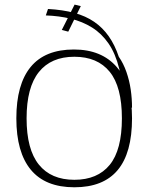

<svg xmlns="http://www.w3.org/2000/svg" viewBox="-20 -809 679 834"><path d="M303 4.5Q428.5 4.5 491 -70Q553.5 -144.5 553.5 -295Q553.5 -441 487.5 -517.5Q421.5 -594 301 -594Q175.5 -594 113.2 -518.2Q51 -442.5 51 -295Q51 -147.5 114 -71.5Q177 4.5 303 4.5ZM303 -28Q202 -28 148.8 -94Q95.5 -160 95.5 -295Q95.5 -429.5 148.8 -496Q202 -562.5 303 -562.5Q403.5 -562.5 456.5 -497.2Q509.5 -432 509.5 -295Q509.5 -157.5 456.5 -92.8Q403.5 -28 303 -28ZM553.5 -341Q553.5 -380.5 547.8 -420Q542 -459.5 529.2 -496.2Q516.5 -533 496 -562.5Q479 -613.5 452.5 -651.2Q426 -689 389.2 -714.2Q352.5 -739.5 302.8 -753Q253 -766.5 188.5 -770L179 -742Q236.5 -740 287.2 -727.8Q338 -715.5 379.8 -689.5Q421.5 -663.5 451.5 -620Q481.5 -576.5 497.8 -510.8Q514 -445 514 -354ZM276.5 -671.5 331 -782.5 304 -789 248.5 -679Z"/></svg>

Font: Anybody SemiExpanded ExtraLight
Style: Regular
Weight: 250
Width: 6
Version: Version 1.113;gftools[0.9.25]